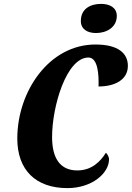

<svg xmlns="http://www.w3.org/2000/svg" viewBox="-20 -958 678 988"><path d="M474 -788C528 -788 581 -817 581 -876C581 -921 542 -938 500 -938C448 -938 396 -915 396 -850C396 -807 431 -788 474 -788ZM327 10C454 10 541 -67 541 -138C541 -153 531 -166 525 -172C497 -127 452 -81 378 -81C292 -81 248 -140 248 -253C248 -411 322 -662 435 -662C485 -662 489 -570 487 -513C572 -513 638 -548 638 -619C638 -684 588 -729 471 -729C233 -729 69 -488 69 -245C69 -83 164 10 327 10Z"/></svg>

Font: Noto Serif ExtraCondensed Black
Style: Italic
Weight: 900
Width: 2
Italic angle: -12°
Designer: Monotype Design Team
Foundry: Monotype Imaging Inc.
Version: Version 2.014